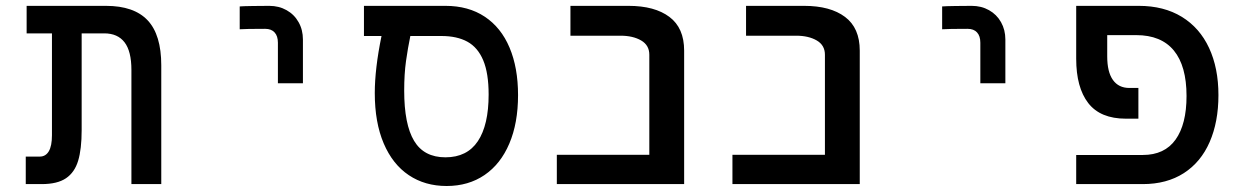

<svg xmlns="http://www.w3.org/2000/svg" viewBox="-20 -629 4240 656"><path d="M336 -515H259V-184.5Q259 -119.5 247 -79.8Q235 -40 205.5 -20Q176 0 122.5 0H68V-94H116Q136 -94 146.8 -112.2Q157.5 -130.5 157.5 -167V-515H71V-609H342Q438 -609 484.5 -559.5Q531 -510 531 -406V0H429V-390Q429 -454 405.5 -484.5Q382 -515 336 -515Z M900 -609Q879 -609 844 -608.5Q809 -608 799 -607V-529Q819.5 -530.5 886 -530.5Q907 -530.5 918.2 -518.2Q929.5 -506 929.5 -483V-344.5H1015V-494Q1015 -527 1000.2 -553.2Q985.5 -579.5 959.2 -594.2Q933 -609 900 -609Z M1260.5 -311Q1260.5 -394 1283.5 -506H1223.5V-609H1502Q1580.5 -609 1636.2 -572Q1692 -535 1721 -466.2Q1750 -397.5 1750 -304Q1750 -208.5 1720.2 -138.5Q1690.5 -68.5 1635.5 -31Q1580.5 6.5 1506 6.5Q1432 6.5 1376.8 -30.5Q1321.5 -67.5 1291 -139Q1260.5 -210.5 1260.5 -311ZM1649.5 -306Q1649.5 -379 1631 -423Q1612.5 -467 1577 -486.5Q1541.5 -506 1488 -506H1382Q1373.5 -465 1367.2 -420.5Q1361 -376 1361 -319.5Q1361 -204 1394.8 -147.8Q1428.5 -91.5 1502 -91.5Q1576 -91.5 1612.8 -146.8Q1649.5 -202 1649.5 -306Z M1882.5 -100H2198.5V-442Q2198.5 -474.5 2170.5 -490.8Q2142.5 -507 2100.5 -507H1929V-609H2127.5Q2217 -609 2267.2 -571.2Q2317.5 -533.5 2317.5 -456V0H1882.5Z M2482.5 -100H2798.5V-442Q2798.5 -474.5 2770.5 -490.8Q2742.5 -507 2700.5 -507H2529V-609H2727.5Q2817 -609 2867.2 -571.2Q2917.5 -533.5 2917.5 -456V0H2482.5Z M3300 -609Q3279 -609 3244 -608.5Q3209 -608 3199 -607V-529Q3219.5 -530.5 3286 -530.5Q3307 -530.5 3318.2 -518.2Q3329.5 -506 3329.5 -483V-344.5H3415V-494Q3415 -527 3400.2 -553.2Q3385.5 -579.5 3359.2 -594.2Q3333 -609 3300 -609Z M3657 -99.5H3884.5Q3959 -99.5 3996.5 -152Q4034 -204.5 4034 -301Q4034 -403.5 3990.8 -456.2Q3947.5 -509 3862 -509H3763V-436.5Q3763 -383 3782.5 -355.8Q3802 -328.5 3838.5 -328.5H3869.5V-223.5H3827Q3739.5 -223.5 3698.2 -276.8Q3657 -330 3657 -428.5V-609H3871Q3956.5 -609 4017.8 -571.5Q4079 -534 4111 -465.2Q4143 -396.5 4143 -304Q4143 -212.5 4113 -143.8Q4083 -75 4024.8 -37.5Q3966.5 0 3884.5 0H3657Z"/></svg>

Font: JuliaMono Medium
Style: Regular
Weight: 500
Monospace: yes
Designer: cormullion
Foundry: corm
Version: Version 0.054; ttfautohint (v1.8.4)